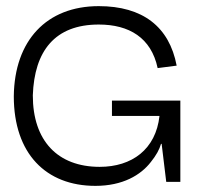

<svg xmlns="http://www.w3.org/2000/svg" viewBox="-20 -593 649 626"><path d="M291 13C380 13 439 -22 472 -65C489 -86 500 -106 505 -124H507L522 0H568V-265H345V-215H500C488 -106 410 -49 305 -49C168 -49 87 -134 87 -282C92 -427 159 -513 302 -513C401 -513 473 -470 494 -371L556 -379C532 -506 445 -573 302 -573C132 -573 27 -461 25 -279C25 -92 130 13 291 13Z"/></svg>

Font: OSH Darker Grotesque Medium
Style: Regular
Weight: 500
Designer: Gabriel Lam
Foundry: TypeRant
Version: Version 1.000;Glyphs 3.1.1 (3148)